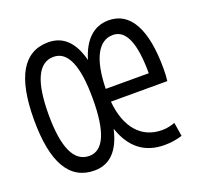

<svg xmlns="http://www.w3.org/2000/svg" viewBox="-100 -637 786 756"><g transform="rotate(-20 293.0 -258.5)"><path d="M174.3 9.8Q17.6 9.8 17.6 -258.8Q17.6 -527.3 174.3 -527.3Q267.1 -527.3 297.9 -408.2Q314.9 -466.3 347.7 -496.8Q380.4 -527.3 426.8 -527.3Q495.1 -527.3 530.5 -463.1Q565.9 -398.9 565.9 -273.9Q565.9 -246.1 563 -223.1H326.7Q334.5 -139.6 374 -94.2Q413.6 -48.8 479 -48.8Q504.9 -48.8 532.7 -59.1L542 -1.5Q506.8 9.8 467.3 9.8Q343.8 9.8 300.3 -119.1Q271 9.8 174.3 9.8ZM174.3 -51.3Q263.7 -51.3 263.7 -258.8Q263.7 -466.3 174.3 -466.3Q78.6 -466.3 78.6 -258.8Q78.6 -51.3 174.3 -51.3ZM324.7 -277.3H504.9Q504.9 -467.3 423.3 -467.3Q377.4 -467.3 352.1 -418.9Q326.7 -370.6 324.7 -277.3Z"/></g></svg>

Font: Cascadia Mono PL Light
Style: Regular
Weight: 300
Monospace: yes
Designer: Aaron Bell
Foundry: Saja Typeworks
Version: Version 2404.023; ttfautohint (v1.8.4)